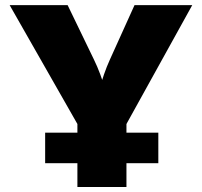

<svg xmlns="http://www.w3.org/2000/svg" viewBox="-20 -748 808 768"><path d="M289.6 0V-252L18.6 -727.5H250.5L355.5 -510.3Q369.6 -481.4 380.9 -450.9Q392.1 -420.4 403.8 -382.8H375Q385.7 -420.4 396.2 -450.9Q406.7 -481.4 419.9 -510.3L518.1 -727.5H749L485.8 -252V0ZM160.6 -95.2V-217.3H613.3V-95.2Z"/></svg>

Font: Inter 17pt Black
Style: Regular
Weight: 900
Version: Version 4.001;git-66647c0bb